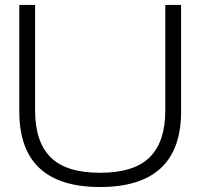

<svg xmlns="http://www.w3.org/2000/svg" viewBox="-20 -749 811 777"><path d="M384.8 7.8Q58.1 7.8 58.1 -297.9V-729H122.1V-300.8Q122.1 -175.3 184.8 -112.5Q247.6 -49.8 384.8 -49.8Q522.5 -49.8 585.7 -112.5Q648.9 -175.3 648.9 -300.8V-729H712.9V-297.9Q712.9 7.8 384.8 7.8Z"/></svg>

Font: Lumene Sans Expanded Light
Style: Regular
Weight: 300
Width: 7
Designer: Deni Anggara
Version: Version 1.003;Glyphs 3.1.2 (3151)